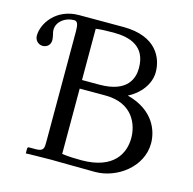

<svg xmlns="http://www.w3.org/2000/svg" viewBox="-97 -743 846 843"><g transform="rotate(15 326.0 -321.5)"><path d="M5 -510C5 -490 20 -473 41 -473C57 -473 76 -483 76 -509C76 -517 74 -523 73 -530C71 -538 69 -545 69 -554C69 -590 104 -618 146 -618C161 -618 166 -604 166 -574V-72C166 -42 166 -27 129 -27H98C94 -27 92 -23 92 -19V2C92 2 161 0 206 0C251 0 329 2 407 2C505 2 612 -74 612 -183C612 -238 583 -327 459 -359C511 -385 551 -435 551 -490C551 -552 515 -645 362 -645H161C58 -645 5 -566 5 -510ZM247 -334H363C492 -334 522 -240 522 -183C522 -114 483 -32 335 -32C305 -32 278 -33 247 -37ZM247 -606C270 -609 296 -610 327 -610C403 -610 475 -587 475 -488C475 -442 454 -373 326 -373H247Z"/></g></svg>

Font: Libertinus Sans
Style: Regular
Weight: 400
Designer: Philipp H. Poll, Khaled Hosny
Foundry: Caleb Maclennan
Version: Version 7.050;RELEASE